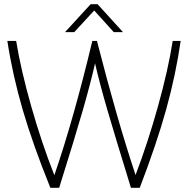

<svg xmlns="http://www.w3.org/2000/svg" viewBox="-20 -895 896 915"><path d="M841 -700Q818 -540 772.5 -375.5Q727 -211 646 0H604Q529 -243 492 -370Q455 -497 433 -593Q411 -496 374 -367.5Q337 -239 262 0H220Q137 -205 88.5 -371Q40 -537 15 -700H57Q79 -564 128.5 -389.5Q178 -215 239 -60Q332 -331 420 -700H442Q538 -325 626 -61Q685 -216 733.5 -390.5Q782 -565 803 -700ZM412 -875H445L566 -742H522L429 -845L334 -742H290Z"/></svg>

Font: Krub ExtraLight
Style: Regular
Weight: 275
Designer: Ekaluck Peanpanawate
Foundry: Cadson Demak Co.,Ltd.
Version: Version 1.000; ttfautohint (v1.6)